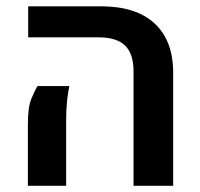

<svg xmlns="http://www.w3.org/2000/svg" viewBox="-20 -602 649 622"><path d="M412.6 0V-371.1Q412.6 -427.7 385.3 -454.3Q357.9 -481 299.8 -481H71.3V-581.5H308.1Q420.4 -581.5 480.7 -526.1Q541 -470.7 541 -366.2V0ZM70.3 0V-199.2Q70.3 -255.4 81.8 -282.7Q93.3 -310.1 101.6 -323.2H204.6Q200.2 -302.7 197.3 -275.9Q194.3 -249 194.3 -210.9V0Z"/></svg>

Font: Heebo SemiBold
Style: Regular
Weight: 600
Designer: Oded Ezer
Foundry: Ezer Type House
Version: Version 3.100